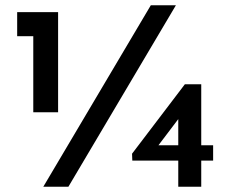

<svg xmlns="http://www.w3.org/2000/svg" viewBox="-20 -707 859 727"><path d="M646 -687H551L144 0H239ZM45 -661V-570H106V-282H200V-661ZM787 -157H742V-388H680L480 -125L481 -99H655V0H742V-99H787ZM580 -157 655 -256V-157Z"/></svg>

Font: Reem Kufi
Style: Regular
Weight: 400
Designer: Khaled Hosny
Version: Version 0.007